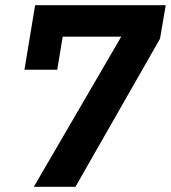

<svg xmlns="http://www.w3.org/2000/svg" viewBox="-20 -718 657 738"><path d="M110 0 446 -577H221L200 -450H74L115 -698H617L595 -569L270 0Z"/></svg>

Font: IBM Plex Mono
Style: Bold Italic
Weight: 700
Italic angle: -9°
Monospace: yes
Designer: Mike Abbink, Paul van der Laan, Pieter van Rosmalen
Foundry: Bold Monday
Version: Version 2.3